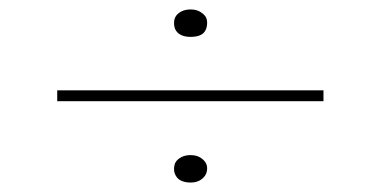

<svg xmlns="http://www.w3.org/2000/svg" viewBox="-20 -505 807 406"><path d="M101 -291V-314H664V-291ZM383 -119Q372 -119 364 -122.5Q356 -126 352 -133Q348 -140 348 -147Q348 -157 352 -163Q356 -169 364 -173Q372 -177 383 -177Q394 -177 401.5 -173Q409 -169 413.5 -163Q418 -157 418 -149Q418 -140 413.5 -133.5Q409 -127 401.5 -123Q394 -119 383 -119ZM383 -427Q372 -427 364 -430.5Q356 -434 352 -440.5Q348 -447 348 -456Q348 -465 352 -471Q356 -477 364 -481Q372 -485 383 -485Q394 -485 401.5 -481Q409 -477 413.5 -471.5Q418 -466 418 -457Q418 -447 414 -440Q410 -433 402 -430Q394 -427 383 -427Z"/></svg>

Font: Lexend Mega Thin
Style: Regular
Weight: 250
Version: Version 1.007